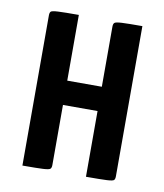

<svg xmlns="http://www.w3.org/2000/svg" viewBox="-64 -553 520 607"><g transform="rotate(10 196.5 -250.0)"><path d="M48 0V-482Q48 -491 51.5 -494.5Q55 -498 74.5 -499Q94 -500 141 -500V-289H252V-482Q252 -491 256 -494.5Q260 -498 279.5 -499Q299 -500 345 -500V-18Q345 -9 341.5 -5.5Q338 -2 319 -1Q300 0 252 0V-211H141V-18Q141 -9 137 -5.5Q133 -2 114 -1Q95 0 48 0Z"/></g></svg>

Font: Yanone Kaffeesatz Medium
Style: Regular
Weight: 500
Designer: Yanone (Cyrillic: Daniel Pouzeot, Huerta Tipografica, and Cyreal)
Foundry: Yanone
Version: Version 2.003